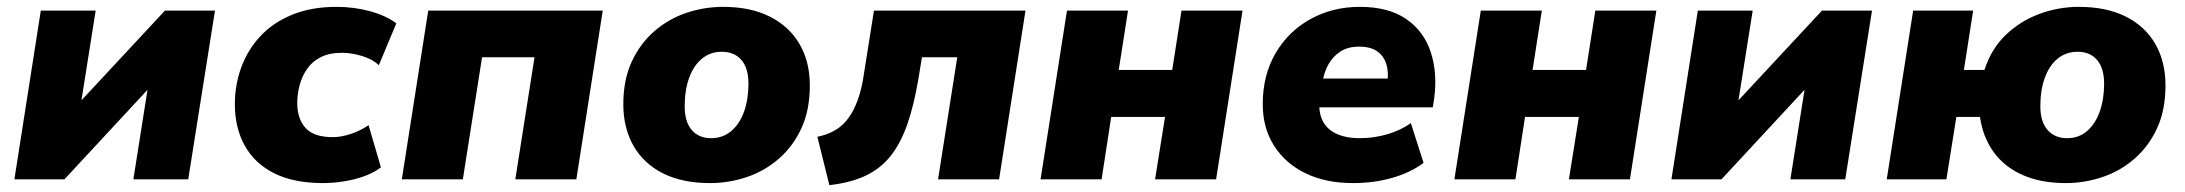

<svg xmlns="http://www.w3.org/2000/svg" viewBox="-20 -523 6374 560"><path d="M22 0 99 -492H259L211 -189H179L461 -492H607L529 0H369L417 -304H450L168 0Z M922 11Q837 11 780 -17.5Q723 -46 694 -98Q665 -150 665 -219Q665 -275 683.5 -326Q702 -377 739 -417Q776 -457 832 -480Q888 -503 962 -503Q1012 -503 1058.5 -490.5Q1105 -478 1136 -455L1085 -333Q1067 -350 1036.5 -359.5Q1006 -369 977 -369Q941 -369 916 -356.5Q891 -344 876 -322.5Q861 -301 854 -275Q847 -249 847 -222Q847 -177 871 -150Q895 -123 951 -123Q975 -123 1003.5 -132.5Q1032 -142 1055 -158L1091 -35Q1072 -20 1043.5 -9.5Q1015 1 983 6Q951 11 922 11Z M1152 0 1229 -492H1738L1661 0H1483L1539 -356H1386L1330 0Z M2051 11Q1970 11 1913.5 -17.5Q1857 -46 1827.5 -98Q1798 -150 1798 -219Q1798 -290 1822.5 -343Q1847 -396 1888.5 -432Q1930 -468 1982 -485.5Q2034 -503 2089 -503Q2169 -503 2225.5 -474.5Q2282 -446 2312 -394.5Q2342 -343 2342 -274Q2342 -202 2317.5 -149Q2293 -96 2251.5 -60Q2210 -24 2158 -6.5Q2106 11 2051 11ZM2054 -120Q2088 -120 2112.5 -140.5Q2137 -161 2150 -197Q2163 -233 2163 -279Q2163 -324 2142.5 -348Q2122 -372 2085 -372Q2052 -372 2027.5 -352Q2003 -332 1990 -296Q1977 -260 1977 -213Q1977 -168 1997.5 -144Q2018 -120 2054 -120Z M2399 17 2364 -124Q2393 -130 2415.5 -143Q2438 -156 2454.5 -178.5Q2471 -201 2482.5 -233.5Q2494 -266 2500 -309L2529 -492H2971L2894 0H2716L2772 -356H2669L2659 -295Q2646 -217 2626.5 -161Q2607 -105 2577.5 -68Q2548 -31 2504.5 -10.5Q2461 10 2399 17Z M3015 0 3092 -492H3270L3243 -319H3399L3426 -492H3604L3527 0H3349L3378 -182H3221L3193 0Z M3926 11Q3847 11 3788 -17.5Q3729 -46 3696 -98Q3663 -150 3663 -219Q3663 -304 3700.5 -368Q3738 -432 3802.5 -467.5Q3867 -503 3946 -503Q4030 -503 4081.5 -467.5Q4133 -432 4153 -371Q4173 -310 4163 -236L4159 -210H3808L3820 -294H4042L4026 -281Q4031 -312 4023.5 -336Q4016 -360 3996.5 -373.5Q3977 -387 3944 -387Q3912 -387 3890 -373Q3868 -359 3854.5 -335Q3841 -311 3837 -281L3830 -242Q3824 -203 3835.5 -175.5Q3847 -148 3875.5 -134Q3904 -120 3946 -120Q3987 -120 4026.5 -131.5Q4066 -143 4095 -164L4132 -48Q4095 -20 4041.5 -4.5Q3988 11 3926 11Z M4222 0 4299 -492H4477L4450 -319H4606L4633 -492H4811L4734 0H4556L4585 -182H4428L4400 0Z M4855 0 4932 -492H5092L5044 -189H5012L5294 -492H5440L5362 0H5202L5250 -304H5283L5001 0Z M6005 11Q5933 11 5879.5 -12.5Q5826 -36 5794.5 -80Q5763 -124 5755 -182H5686L5657 0H5483L5560 -492H5735L5708 -319H5768Q5788 -381 5830.5 -421.5Q5873 -462 5928.5 -482.5Q5984 -503 6043 -503Q6124 -503 6180.5 -474.5Q6237 -446 6266.5 -394.5Q6296 -343 6296 -274Q6296 -202 6271.5 -149Q6247 -96 6205.5 -60Q6164 -24 6112 -6.5Q6060 11 6005 11ZM6009 -120Q6043 -120 6067 -140.5Q6091 -161 6104 -197Q6117 -233 6117 -279Q6117 -324 6096.5 -348Q6076 -372 6040 -372Q6006 -372 5981.5 -352Q5957 -332 5944 -296Q5931 -260 5931 -213Q5931 -168 5952 -144Q5973 -120 6009 -120Z"/></svg>

Font: Nunito Sans 12pt Black
Style: Italic
Weight: 900
Italic angle: -9°
Designer: Vernon Adams
Foundry: Vernon Adams
Version: Version 3.101;gftools[0.9.27]